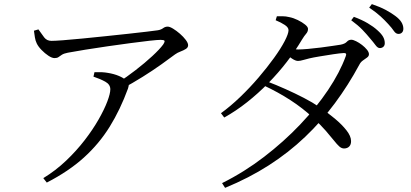

<svg xmlns="http://www.w3.org/2000/svg" viewBox="-20 -835 1970 921"><path d="M142.8 -687.7 164.3 -694Q179.6 -671.6 192.2 -655.3Q204.9 -639 226.7 -639Q242.6 -639 282.1 -641.9Q321.6 -644.8 374.6 -650.1Q427.5 -655.4 484.4 -661.2Q541.3 -667 593.7 -672.8Q646.1 -678.6 684.4 -683.1Q722.6 -687.6 736.9 -689.8Q752.5 -692.4 762.3 -699.8Q772.1 -707.3 784.4 -707.3Q794.3 -707.3 810.4 -697.4Q826.6 -687.5 843.2 -673.1Q859.8 -658.6 871.1 -643.6Q882.4 -628.5 882.4 -618.2Q882.4 -606.9 871.3 -600.1Q860.2 -593.2 845.7 -587.8Q831.1 -582.4 819.7 -574.1Q796.4 -556.3 755.3 -527.1Q714.3 -497.8 664.5 -466.6Q614.7 -435.5 563.7 -408.1L544 -437Q587.3 -465.2 631.1 -499.1Q675 -533 710.4 -565.8Q745.8 -598.5 762.3 -620.9Q771.9 -635.4 768.9 -639.6Q765.9 -643.8 750.3 -643.8Q736.1 -643.8 697 -639.5Q657.9 -635.2 605.4 -628.1Q553 -621.1 496.6 -613Q440.2 -604.8 389.6 -596.7Q339 -588.6 305.5 -582.2Q286.5 -578.5 277 -572.4Q267.6 -566.2 260.8 -561.3Q254 -556.3 241.7 -556.3Q229.4 -556.3 212.2 -567.7Q195 -579.1 179.3 -595.3Q163.5 -611.5 156.3 -626.6Q149.7 -640.2 147.4 -655.6Q145.1 -671 142.8 -687.7ZM428.3 -467.4 433.2 -488.8Q454.5 -489.3 469.1 -488.6Q483.6 -487.8 496.7 -485.5Q526.9 -480.7 550.4 -470.7Q573.9 -460.8 585.3 -449.2Q594.2 -441 596.8 -433.4Q599.4 -425.9 594.2 -410.9Q557 -309.1 506.1 -227Q455.2 -145 382.4 -79.2Q309.7 -13.3 204.4 40.8L187.7 19.5Q247.1 -16.7 297.1 -64.3Q347.1 -111.9 386.4 -163Q425.7 -214.1 453.1 -262.2Q480.5 -310.4 494.9 -348.5Q509.2 -386.6 509.2 -406.6Q509.2 -429.8 485 -443.2Q460.9 -456.5 428.3 -467.4Z M1755.3 -650.7Q1739.5 -670.1 1718.6 -692Q1697.6 -713.8 1664.8 -737.8L1677.5 -754.3Q1715.7 -740.2 1743.7 -723.6Q1771.7 -707.1 1790.2 -690.1Q1809.4 -673.1 1817.4 -658.9Q1825.5 -644.7 1825.7 -629.3Q1826.2 -618.1 1819.8 -611.4Q1813.4 -604.8 1802.3 -604.3Q1791.9 -604.1 1781.5 -618.2Q1771.1 -632.3 1755.3 -650.7ZM1842.7 -719.2Q1825.8 -737.8 1805.8 -756.2Q1785.9 -774.6 1751 -798.5L1763.7 -815.3Q1802.8 -802 1829.8 -787.6Q1856.7 -773.2 1876 -758.7Q1896.4 -743.6 1905.5 -728.7Q1914.6 -713.8 1914.8 -698Q1915 -686.1 1908.7 -679.3Q1902.5 -672.5 1891.8 -672.3Q1878.9 -672.1 1869.4 -686.4Q1859.9 -700.6 1842.7 -719.2ZM1258.2 -445.5Q1303.4 -428.4 1349.1 -407.9Q1394.9 -387.5 1437.4 -365.5Q1479.8 -343.6 1513.2 -320.8Q1551.4 -294.9 1585.9 -266.2Q1620.3 -237.5 1641.9 -209.9Q1663.6 -182.4 1664 -158.7Q1664.4 -142.1 1655.5 -132.6Q1646.5 -123 1630.7 -122.8Q1618.6 -122.6 1607.5 -132.5Q1596.5 -142.4 1581.5 -161.4Q1566.5 -180.4 1542.8 -207.6Q1519.1 -234.8 1481.7 -270.2Q1432.1 -316.5 1372.7 -354.9Q1313.4 -393.3 1244.7 -425.3ZM1039.9 -292Q1085.9 -325.3 1132.2 -369.8Q1178.6 -414.3 1220.3 -463.1Q1261.9 -511.9 1294.5 -557.1Q1327 -602.2 1345.5 -637.7Q1364 -673.3 1364 -690.1Q1364 -703.5 1346.2 -715.3Q1328.5 -727.1 1302.3 -737.9L1308 -756.8Q1321.5 -757.1 1336.3 -757Q1351.1 -757 1367.2 -753Q1387.7 -749.1 1408.5 -738.8Q1429.4 -728.6 1443.4 -717.2Q1457.5 -705.8 1457.5 -696.4Q1457.5 -683.3 1448.7 -673.4Q1439.9 -663.6 1428.2 -644.4Q1396.4 -590.6 1355.5 -537.7Q1314.6 -484.8 1266.5 -435.8Q1218.4 -386.8 1165.3 -344.8Q1112.2 -302.7 1055.6 -271.3ZM1045.2 43.4Q1151.8 -9.6 1246.5 -82.4Q1341.3 -155.1 1419.4 -237.2Q1497.5 -319.3 1554 -403.7Q1610.4 -488 1638.4 -565.1Q1645.6 -582.1 1627.8 -580.5Q1610.7 -579.7 1578.6 -574.8Q1546.5 -569.9 1514.4 -564.6Q1482.4 -559.3 1464.6 -555.1Q1448.6 -551.5 1434.3 -547.1Q1419.9 -542.7 1409.2 -542.7Q1397.8 -542.7 1380.9 -553.8Q1364.1 -565 1346.8 -579.3L1362.1 -603.1Q1377.5 -600.3 1388.7 -599Q1399.9 -597.7 1409.3 -597.7Q1427.2 -597.7 1457.3 -600.3Q1487.5 -602.9 1519.7 -607.1Q1552 -611.4 1577.8 -615.2Q1603.6 -619 1613.6 -620.6Q1634.7 -624.7 1643.6 -634.5Q1652.4 -644.4 1665.1 -644.4Q1673.9 -644.4 1688.3 -637.2Q1702.7 -630.1 1716.7 -619.3Q1730.6 -608.5 1740.2 -596.7Q1749.8 -584.9 1749.8 -574.8Q1749.8 -565.5 1740.6 -558.9Q1731.3 -552.2 1720.5 -544.6Q1709.7 -537 1703.4 -524.2Q1650.7 -426.4 1586.4 -339.8Q1522.1 -253.1 1443.5 -178.2Q1364.9 -103.3 1269.9 -42.3Q1174.8 18.8 1059.7 66.1Z"/></svg>

Font: Noto Serif SC
Style: Regular
Weight: 200
Designer: Ryoko NISHIZUKA 西塚涼子 (kana & ideographs); Frank Grießhammer (Latin, Greek & Cyrillic); Wenlong ZHANG 张文龙 (bopomofo); San
Foundry: Adobe
Version: Version 2.001;hotconv 1.1.0;makeotfexe 2.6.0